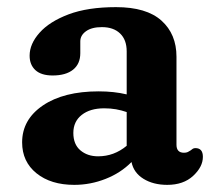

<svg xmlns="http://www.w3.org/2000/svg" viewBox="-20 -505 604 538"><path d="M42 -106Q42 -170 100.2 -209.5Q158.5 -249 256.5 -249Q299.5 -249 335 -240.5V-361Q335 -393.5 316.5 -411.2Q298 -429 265.5 -429Q237 -429 221 -417.5Q205 -406 205 -389V-356Q205 -326 184.8 -309.8Q164.5 -293.5 127.5 -293.5Q95.5 -293.5 79.2 -308.5Q63 -323.5 63 -349Q63 -382 90.8 -413.2Q118.5 -444.5 172.2 -464.8Q226 -485 305 -485Q390.5 -485 432.5 -447.2Q474.5 -409.5 474.5 -346V-99.5Q474.5 -77 495.5 -77Q502 -77 506.2 -79Q510.5 -81 514 -83.5Q517 -86 520 -88Q523 -90 527.5 -90Q548.5 -90 548.5 -65.5Q548.5 -37.5 521.2 -12.2Q494 13 448.5 13Q409.5 13 382 -4Q354.5 -21 348.5 -51Q318.5 -20.5 276 -3.8Q233.5 13 188 13Q122.5 13 82.2 -19.5Q42 -52 42 -106ZM185.5 -132.5Q185.5 -100.5 205.2 -83.8Q225 -67 255 -67Q299.5 -67 335 -96.5V-191Q320.5 -196 305 -198.8Q289.5 -201.5 272 -201.5Q232.5 -201.5 209 -183Q185.5 -164.5 185.5 -132.5Z"/></svg>

Font: Fraunces 9pt SuperSoft SemiBold
Style: Regular
Weight: 600
Version: Version 1.000;[0bf87f6ff]